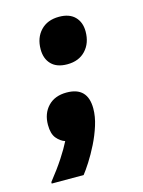

<svg xmlns="http://www.w3.org/2000/svg" viewBox="-88 -509 476 639"><g transform="rotate(-15 150.0 -190.0)"><path d="M164.2 -295Q128.3 -295 109.6 -314.2Q90.8 -333.3 90.8 -365.8Q90.8 -405.8 114.2 -430.4Q137.5 -455 177.5 -455Q213.3 -455 232.1 -435.8Q250.8 -416.7 250.8 -385Q250.8 -345 227.5 -320Q204.2 -295 164.2 -295ZM10.8 75V70Q40 33.3 59.6 3.3Q79.2 -26.7 90.8 -50Q75 -55 62.1 -70.4Q49.2 -85.8 49.2 -116.7Q49.2 -155.8 72.5 -180.4Q95.8 -205 136.7 -205Q209.2 -205 209.2 -130.8Q209.2 -103.3 199.6 -72.9Q190 -42.5 175.4 -13.3Q160.8 15.8 145.8 39.2Q130.8 62.5 120.8 75Z"/></g></svg>

Font: Familjen Grotesk GF
Style: Bold Italic
Weight: 700
Designer: Anders Wikstroem, Jonas Baeckman, Matilda Gysing, Kristian Moeller
Foundry: Familjen STHML AB
Version: Version 2.000; Beta; Release 4; Build 6